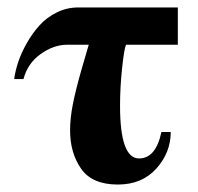

<svg xmlns="http://www.w3.org/2000/svg" viewBox="-20 -481 532 515"><path d="M218 -361H160Q124 -361 89 -336Q54 -311 43 -269H18Q21 -291 29 -315Q37 -339 52 -365.5Q67 -392 86 -413Q105 -434 132 -447.5Q159 -461 190 -461H457V-361H318Q313 -350 307.5 -298.5Q302 -247 302 -197Q302 -56 353 -56Q398 -56 413 -127H438Q438 -72 399.5 -29Q361 14 296 14Q227 14 197.5 -28.5Q168 -71 168 -131Q168 -164 175.5 -202Q183 -240 199.5 -297.5Q216 -355 218 -361Z"/></svg>

Font: STIX MathJax Main
Style: Bold
Weight: 700
Designer: MicroPress Inc., with final additions and corrections provided by Coen Hoffman, Elsevier (retired)
Version: Version 1.1.1